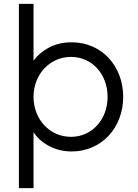

<svg xmlns="http://www.w3.org/2000/svg" viewBox="-20 -765 707 985"><path d="M152 200V-87C170 -59 194 -37 224 -20C261 1 302 12 348 12C499 12 612 -108 612 -268C612 -429 499 -548 348 -548C302 -548 261 -538 226 -518C196 -501 171 -480 152 -454V-745H77V200ZM344 -63C236 -63 152 -152 152 -268C152 -384 236 -473 344 -473C452 -473 532 -385 532 -268C532 -152 452 -63 344 -63Z"/></svg>

Font: Plus Jakarta Sans
Style: Regular
Weight: 400
Designer: Gumpita Rahayu
Foundry: Tokotype
Version: Version 2.071;gftools[0.9.30]